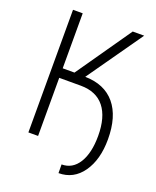

<svg xmlns="http://www.w3.org/2000/svg" viewBox="-157 -802 851 1046"><g transform="rotate(20 268.5 -279.5)"><path d="M138.2 0H82V-710.9H138.2V-392.1H206.5L428.2 -710.9H494.6L269.5 -390.6Q382.3 -388.7 442.4 -316.7Q502.4 -244.6 502.4 -112.3Q502.4 5.4 450.7 78.9Q398.9 152.3 312 152.3L311.5 102.1Q374.5 102.1 410.2 44.7Q445.8 -12.7 445.8 -111.8Q445.8 -220.7 399.7 -278.6Q353.5 -336.4 264.2 -336.9H138.2Z"/></g></svg>

Font: Roboto Condensed Light
Style: Regular
Weight: 300
Designer: Google
Version: Version 2.134; 2016